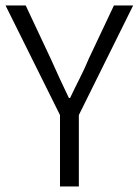

<svg xmlns="http://www.w3.org/2000/svg" viewBox="-23 -677 503 697"><path d="M194.8 0V-259.3L-2.9 -657.2H70.3L161.1 -463.9Q177.2 -427.7 193.4 -392.6Q209.5 -357.4 227.1 -321.3H231.4Q248.5 -357.4 266.4 -392.6Q284.2 -427.7 299.3 -463.9L390.6 -657.2H460.4L263.2 -259.3V0Z"/></svg>

Font: Varta Light Light
Style: Regular
Weight: 300
Version: Version 1.004